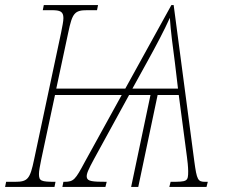

<svg xmlns="http://www.w3.org/2000/svg" viewBox="-42 -734 882 754"><path d="M-22 0H172L176 -20C119 -20 111 -23 111 -51C111 -64 115 -82 120 -108L174 -361H436L291 -98C254 -29 248 -20 211 -20H207L203 0H372L377 -20C321 -20 302 -22 299 -37C296 -50 306 -70 327 -109L465 -361H549L473 0H501L577 -361H660L692 -119C694 -107 697 -76 697 -62C697 -21 694 -20 628 -20L623 0H769L774 -20H764C735 -20 731 -27 721 -101L640 -714H631L450 -386H179L226 -606C242 -683 251 -694 301 -694H339L343 -714H130L126 -694H161C194 -694 207 -689 207 -663C207 -650 203 -632 198 -606L92 -108C76 -31 67 -20 17 -20H-18ZM478 -386 537 -493C573 -558 603 -615 625 -664C628 -616 637 -546 645 -487L657 -386Z"/></svg>

Font: Noto Serif SemiCondensed Thin
Style: Italic
Weight: 100
Width: 4
Italic angle: -12°
Designer: Monotype Design Team
Foundry: Monotype Imaging Inc.
Version: Version 2.013